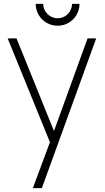

<svg xmlns="http://www.w3.org/2000/svg" viewBox="-20 -740 546 1000"><path d="M280 -606Q249 -606 222.8 -621.2Q196.5 -636.5 181.2 -662.8Q166 -689 166 -720H205Q205 -700 215.2 -682.8Q225.5 -665.5 242.8 -655.2Q260 -645 280 -645Q300.5 -645 317.8 -655.2Q335 -665.5 345 -682.8Q355 -700 355 -720H394Q394 -689 378.8 -662.8Q363.5 -636.5 337.2 -621.2Q311 -606 280 -606ZM151 240 256 -42 257 42 20 -540H66L278 -16H246L436 -540H481L198 240Z"/></svg>

Font: Hauora
Style: Regular
Weight: 400
Designer: Wayne Shih
Foundry: WCYS
Version: Version 1.001